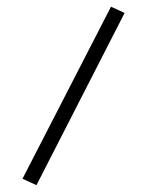

<svg xmlns="http://www.w3.org/2000/svg" viewBox="-20 -350 470 571"><path d="M310.1 -330.1 350.6 -311.5 88.4 200.7 46.9 181.6Z"/></svg>

Font: Vazirmatn UI FD ExtraLight
Style: Regular
Weight: 200
Designer: Saber Rastikerdar
Foundry: Saber Rastikerdar
Version: Version 33.003